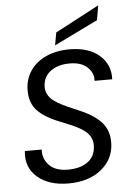

<svg xmlns="http://www.w3.org/2000/svg" viewBox="-61 -972 705 1025"><g transform="rotate(-5 291.0 -460.0)"><path d="M509.8 -184.1Q506.8 -101.1 439.7 -47.1Q372.6 6.8 264.2 6.8Q159.7 6.8 98.4 -45.9Q37.1 -98.6 46.9 -186H137.2Q133.8 -137.2 167.2 -102.1Q200.7 -66.9 268.1 -66.9Q334 -66.9 373.5 -95.7Q413.1 -124.5 416 -176.8Q418 -203.6 407.7 -225.1Q397.5 -246.6 378.7 -261.2Q359.9 -275.9 335 -288.3Q310.1 -300.8 282.2 -311.8Q254.4 -322.8 226.6 -334.5Q198.7 -346.2 173.8 -361.8Q148.9 -377.4 129.6 -396.7Q110.4 -416 99.6 -444.8Q88.9 -473.6 89.8 -508.8Q90.3 -566.9 121.1 -612.1Q151.9 -657.2 206.5 -681.6Q261.2 -706.1 331.1 -706.1Q433.6 -706.1 491.2 -655.8Q548.8 -605.5 544.9 -526.9H450.2Q453.6 -568.4 420.7 -599.6Q387.7 -630.9 326.2 -630.9Q263.7 -630.9 224.4 -602.3Q185.1 -573.7 182.1 -523.9Q180.7 -498.5 191.2 -478Q201.7 -457.5 220.9 -443.1Q240.2 -428.7 265.4 -416Q290.5 -403.3 318.6 -391.6Q346.7 -379.9 374.5 -367.2Q402.3 -354.5 427.5 -337.6Q452.6 -320.8 471.7 -300.3Q490.7 -279.8 501.2 -250Q511.7 -220.2 509.8 -184.1ZM269 -801.8 504.9 -926.8 491.2 -848.1 256.8 -733.9Z"/></g></svg>

Font: Poppins
Style: Italic
Weight: 400
Italic angle: -10°
Designer: Ninad Kale (Devanagari), Jonny Pinhorn (Latin)
Foundry: Indian Type Foundry
Version: Version 3.200;PS 1.000;hotconv 16.6.54;makeotf.lib2.5.65590